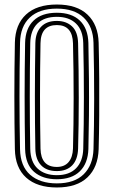

<svg xmlns="http://www.w3.org/2000/svg" viewBox="-20 -829 508 858"><path d="M234 8.8Q146 8.8 97.1 -35.1Q48.2 -79 46.5 -162Q44.2 -275 44.2 -398.4Q44.2 -521.8 46.5 -638.5Q48.2 -719.8 96.4 -764.2Q144.5 -808.8 234 -808.8Q323.8 -808.8 371.1 -763.6Q418.5 -718.5 420.8 -638.5Q422.8 -560.2 423.4 -476.9Q424 -393.5 423.4 -312.8Q422.8 -232 420.8 -162Q418.2 -81.8 370.9 -36.5Q323.5 8.8 234 8.8ZM234 -9.5Q313 -9.5 354.2 -50.5Q395.5 -91.5 397.8 -162.5Q400.5 -260.8 400.8 -386Q401 -511.2 397.8 -637.8Q396 -710 354.1 -750.2Q312.2 -790.5 234 -790.5Q155.5 -790.5 113.1 -750.6Q70.8 -710.8 69.5 -637.8Q67 -517.2 67.1 -396.5Q67.2 -275.8 69.5 -162.5Q71 -86.2 114.9 -47.9Q158.8 -9.5 234 -9.5ZM234 -28Q169.8 -28 131.8 -61.5Q93.8 -95 92.2 -163Q90 -278.2 90 -397.6Q90 -517 92.2 -637.2Q93.5 -701.8 130 -736.9Q166.5 -772 234 -772Q300.2 -772 336.8 -737Q373.2 -702 375 -637Q376.8 -558.2 377.5 -475.4Q378.2 -392.5 377.5 -312.8Q376.8 -233 375 -163Q373 -99 336.8 -63.5Q300.5 -28 234 -28ZM234 -46.2Q289.8 -46.2 320 -77.1Q350.2 -108 352 -163.5Q354.8 -270.8 354.9 -393.6Q355 -516.5 352 -636.5Q350.5 -694 319.5 -723.9Q288.5 -753.8 234 -753.8Q177.8 -753.8 147 -723.5Q116.2 -693.2 115.2 -637Q113 -514.5 113 -395Q113 -275.5 115.2 -163.5Q116.5 -104.5 148.4 -75.4Q180.2 -46.2 234 -46.2ZM234 -64.5Q188.2 -64.5 163.6 -90.5Q139 -116.5 138 -164Q135.8 -279.2 135.9 -399.4Q136 -519.5 138 -636.5Q139 -683.8 163.8 -709.6Q188.5 -735.5 234 -735.5Q275.8 -735.5 301.8 -711.2Q327.8 -687 329 -635.8Q332 -511 332 -391.1Q332 -271.2 329 -165.2Q327.5 -116 302.8 -90.2Q278 -64.5 234 -64.5ZM234 -83Q268.2 -83 286.6 -104.8Q305 -126.5 306.2 -165.8Q309 -269 309.1 -390Q309.2 -511 306.2 -635Q304.2 -717 234 -717Q162.5 -717 161 -636Q158.8 -518 158.8 -398Q158.8 -278 161 -164.8Q162.8 -83 234 -83Z"/></svg>

Font: Big Shoulders Inline Text
Style: Bold
Weight: 700
Designer: Patric King
Foundry: XO Type Co
Version: Version 1.000